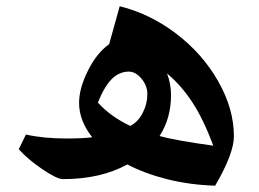

<svg xmlns="http://www.w3.org/2000/svg" viewBox="-20 -563 828 614"><path d="M181.2 9.8Q162.1 9.8 115 -22.2Q67.9 -54.2 40 -85.9L63 -132.8Q118.7 -120.1 192.9 -120.1Q243.7 -120.1 274.9 -124Q232.9 -177.2 232.9 -233.9Q232.9 -280.3 261 -336.7Q289.1 -393.1 329.1 -421.9L362.8 -543Q459 -519.5 543.2 -455.6Q627.4 -391.6 677.7 -303.2Q728 -214.8 728 -127Q728 -71.8 668 30.8Q587.4 28.3 515.4 10.3Q443.4 -7.8 387.2 -37.1Q301.8 9.8 181.2 9.8ZM293 -234.9Q335 -189 397 -160.2L397.9 -161.1Q421.4 -173.3 436.3 -201.9Q451.2 -230.5 451.2 -262.2Q451.2 -289.1 432.4 -311.5Q413.6 -334 392.1 -334Q360.8 -334 336.9 -309.6Q313 -285.2 293 -234.9ZM526.9 -258.8Q526.9 -184.6 490.2 -127.9Q546.9 -112.8 662.1 -97.2Q630.4 -182.1 595 -236.1Q559.6 -290 514.2 -328.1Q526.9 -294.4 526.9 -258.8Z"/></svg>

Font: Droid Arabic Naskh
Style: Bold
Weight: 700
Designer: Pascal Zoghbi
Foundry: Ascender Corporation
Version: Version 1.00